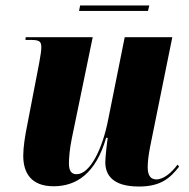

<svg xmlns="http://www.w3.org/2000/svg" viewBox="-20 -672 692 702"><path d="M269 -632H521L526 -652H273ZM488 10C569 10 603 -22 635 -63L629 -70C608 -41 578 -16 552 -16C531 -16 520 -30 520 -61C520 -80 523 -105 529 -136L610 -536H436L376 -237C355 -127 309 -35 260 -35C242 -35 232 -46 232 -75C232 -94 235 -131 243 -168L319 -536H74L73 -526H95C128 -526 131 -517 131 -498C131 -487 129 -473 123 -440L79 -212C72 -178 65 -134 65 -103C65 -43 91 9 176 9C259 9 330 -37 368 -168H374C372 -158 365 -98 365 -79C365 -34 390 10 488 10Z"/></svg>

Font: Noto Serif Display Condensed Black
Style: Italic
Weight: 900
Width: 3
Italic angle: -12°
Designer: Monotype Design Team
Foundry: Monotype Imaging Inc.
Version: Version 2.009